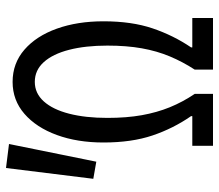

<svg xmlns="http://www.w3.org/2000/svg" viewBox="-65 -665 730 640"><g transform="rotate(-90 300.0 -345.0)"><path d="M134 0V-69H233V-73Q192 -132 168.5 -201.5Q145 -271 145 -365Q145 -452 170 -520.5Q195 -589 240.5 -628.5Q286 -668 347 -668Q409 -668 454.5 -628.5Q500 -589 524.5 -520.5Q549 -452 549 -365Q549 -271 525.5 -201.5Q502 -132 462 -73V-69H560V0H388V-61Q414 -101 432 -144Q450 -187 459 -237.5Q468 -288 468 -352Q468 -425 454 -479.5Q440 -534 413 -564Q386 -594 347 -594Q309 -594 282 -564Q255 -534 241 -479.5Q227 -425 227 -352Q227 -288 236 -237.5Q245 -187 262.5 -144Q280 -101 307 -61V0ZM81 -389 24 -399 60 -690 140 -680Z"/></g></svg>

Font: Source Code Variable
Style: Regular
Weight: 400
Monospace: yes
Designer: Paul D. Hunt, Teo Tuominen
Foundry: Adobe Systems Incorporated
Version: Version 1.010;hotconv 1.0.106;makeotfexe 2.5.65593